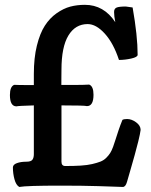

<svg xmlns="http://www.w3.org/2000/svg" viewBox="-20 -758 615 784"><path d="M58.6 5.4Q45.4 -2.4 39.1 -25.9Q32.7 -49.3 32.7 -74.2Q32.7 -85.9 48.8 -91.8Q64.9 -97.7 87.4 -97.7Q106.4 -97.7 112.3 -105.7Q118.2 -113.8 118.2 -128.4V-327.6Q51.3 -325.7 47.4 -323.7Q20.5 -323.7 20.5 -370.1Q20.5 -404.8 38.1 -411.6Q50.8 -410.6 107.9 -410.6H118.2V-456.1Q118.2 -521.5 130.6 -571.8Q143.1 -622.1 163.1 -653.1Q183.1 -684.1 211.2 -703.9Q239.3 -723.6 267.1 -731Q294.9 -738.3 326.7 -738.3Q403.8 -738.3 450.7 -667.5Q445.8 -692.9 445.8 -709Q445.8 -722.7 456.1 -727.1Q466.3 -731.4 493.7 -731.4L521.5 -727.5Q542 -611.3 542 -534.2Q542 -524.9 516.1 -519Q490.2 -513.2 465.8 -513.2Q443.4 -581.5 408 -620.6Q372.6 -659.7 337.9 -659.7Q287.6 -659.7 259.3 -613Q231 -566.4 231 -473.1Q231 -463.9 230.7 -443.4Q230.5 -422.9 230.5 -411.1H274.4Q325.2 -411.1 344.2 -412.6Q361.8 -405.8 361.8 -371.1Q361.8 -324.7 335 -324.7Q327.1 -327.6 231 -327.6V-97.7Q231 -80.1 246.6 -80.1Q282.7 -80.1 309.6 -81.8Q336.4 -83.5 356.4 -88.1Q376.5 -92.8 390.1 -98.1Q403.8 -103.5 413.8 -113.5Q423.8 -123.5 429.9 -133.1Q436 -142.6 441.9 -158.7Q447.8 -174.8 452.1 -189.2Q456.5 -203.6 464.1 -226.1Q471.7 -248.5 480 -268.6Q486.3 -272 499 -272Q517.6 -272 535.9 -258.5Q554.2 -245.1 554.2 -227.5Q552.2 -211.4 544.7 -180.9Q537.1 -150.4 530 -125Q522.9 -99.6 512.2 -62.5Q501.5 -25.4 498.5 -15.1Q492.7 5.4 481.4 5.4Q480 5.4 467.3 4.9Q454.6 4.4 432.1 3.7Q409.7 2.9 380.6 2Q351.6 1 310.5 0.5Q269.5 0 226.6 0Q88.9 0 58.6 5.4Z"/></svg>

Font: Coustard
Style: Regular
Weight: 400
Foundry: vernon adams
Version: Version 1.001